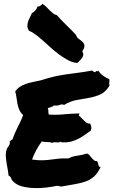

<svg xmlns="http://www.w3.org/2000/svg" viewBox="-20 -959 586 992"><path d="M544.9 -549.8Q545.9 -543 545.4 -539.6Q544.9 -536.1 544.4 -533.2Q543.9 -530.3 543.9 -526.9Q543.9 -523.4 545.9 -516.6Q525.4 -483.4 498.5 -471.2Q471.7 -459 440.4 -453.6Q409.2 -448.2 376.5 -442.4Q343.8 -436.5 311.5 -417Q298.8 -421.9 288.6 -417Q278.3 -412.1 258.8 -414.1Q252.9 -408.2 244.1 -405.8Q235.4 -403.3 226.6 -400.4Q230.5 -391.6 230 -382.3Q229.5 -373 232.4 -367.2Q266.6 -364.3 308.1 -368.2Q349.6 -372.1 389.6 -373Q390.6 -368.2 388.7 -366.7Q386.7 -365.2 387.7 -361.3Q394.5 -356.4 401.4 -349.1Q408.2 -341.8 415 -335Q421.9 -328.1 429.2 -323.7Q436.5 -319.3 446.3 -320.3Q450.2 -312.5 451.7 -303.2Q453.1 -293.9 449.2 -284.2Q433.6 -273.4 418 -262.2Q402.3 -251 385.3 -242.2Q368.2 -233.4 349.1 -228Q330.1 -222.7 306.6 -223.6Q301.8 -223.6 299.3 -223.6Q296.9 -223.6 293 -226.6Q285.2 -221.7 271 -223.6Q256.8 -225.6 249 -220.7Q238.3 -225.6 223.1 -225.1Q208 -224.6 196.3 -228.5Q180.7 -208 168 -184.6Q155.3 -161.1 145.5 -134.8Q178.7 -129.9 200.7 -130.9Q222.7 -131.8 242.2 -134.3Q261.7 -136.7 282.2 -139.2Q302.7 -141.6 334 -140.6Q353.5 -151.4 380.4 -154.8Q407.2 -158.2 429.7 -166Q437.5 -163.1 443.4 -155.8Q449.2 -148.4 454.6 -142.1Q460 -135.7 465.8 -130.9Q471.7 -126 480.5 -127Q484.4 -123 485.8 -117.7Q487.3 -112.3 488.3 -107.4Q489.3 -102.5 491.7 -99.1Q494.1 -95.7 500 -96.7Q485.4 -64.5 466.3 -47.4Q447.3 -30.3 422.9 -21.5Q398.4 -12.7 368.7 -7.8Q338.9 -2.9 302.7 3.9Q293.9 5.9 288.1 3.4Q282.2 1 274.4 1Q252 5.9 220.7 9.8Q189.5 13.7 157.2 12.7Q125 11.7 95.7 4.4Q66.4 -2.9 47.9 -21.5Q40 -28.3 37.6 -37.6Q35.2 -46.9 24.4 -51.8Q23.4 -64.5 20.5 -80.1Q17.6 -95.7 14.6 -112.8Q11.7 -129.9 10.3 -146.5Q8.8 -163.1 11.7 -176.8Q14.6 -191.4 23.9 -203.1Q33.2 -214.8 30.3 -228.5Q35.2 -229.5 36.1 -233.9Q37.1 -238.3 43.9 -237.3Q49.8 -254.9 56.6 -270.5Q63.5 -286.1 70.8 -300.8Q78.1 -315.4 85.4 -330.6Q92.8 -345.7 99.6 -364.3Q85.9 -377 79.6 -392.1Q73.2 -407.2 70.3 -422.4Q67.4 -437.5 65.4 -453.6Q63.5 -469.7 58.6 -486.3Q68.4 -501 82.5 -510.3Q96.7 -519.5 113.3 -525.4Q129.9 -531.2 149.4 -535.2Q168.9 -539.1 190.4 -543.9Q229.5 -556.6 260.3 -563.5Q291 -570.3 320.8 -574.7Q350.6 -579.1 382.8 -583Q415 -586.9 456.1 -594.7Q464.8 -585.9 472.7 -585.9Q476.6 -594.7 481.9 -591.3Q487.3 -587.9 486.3 -596.7Q496.1 -580.1 511.2 -568.8Q526.4 -557.6 544.9 -549.8ZM129.9 -799.8Q122.1 -811.5 121.6 -822.3Q121.1 -833 124 -843.8Q127 -854.5 132.8 -865.7Q138.7 -877 144.5 -890.6Q152.3 -894.5 162.1 -904.8Q171.9 -915 172.9 -925.8Q177.7 -922.9 187 -928.2Q196.3 -933.6 198.2 -939.5Q209 -933.6 218.3 -924.3Q227.5 -915 236.3 -906.2Q245.1 -897.5 253.9 -890.1Q262.7 -882.8 273.4 -880.9Q296.9 -854.5 323.7 -828.6Q350.6 -802.7 373 -778.3Q377 -764.6 387.2 -757.8Q397.5 -751 405.8 -743.2Q414.1 -735.4 416 -724.6Q418 -713.9 405.3 -693.4Q411.1 -683.6 410.2 -675.8Q409.2 -668 404.8 -661.1Q400.4 -654.3 393.6 -647.5Q386.7 -640.6 379.9 -633.8Q356.4 -634.8 331.1 -648.4Q305.7 -662.1 281.7 -680.2Q257.8 -698.2 237.3 -717.3Q216.8 -736.3 202.1 -749Q173.8 -774.4 155.8 -786.1Q137.7 -797.9 129.9 -799.8Z"/></svg>

Font: Permanent Marker
Style: Regular
Weight: 400
Designer: Font Diner, Inc
Foundry: Font Diner, Inc
Version: Version 1.001